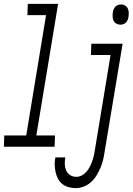

<svg xmlns="http://www.w3.org/2000/svg" viewBox="-63 -755 683 988"><path d="M-43 0 -41 -58H72L174 -677H78L80 -735H236L124 -58H220L218 0ZM556 -628Q545 -628 535.5 -633.5Q526 -639 521.5 -648.5Q517 -658 516.5 -669.5Q516 -681 518 -693Q519 -700 522 -707.5Q525 -715 531 -721Q537 -727 544.5 -729.5Q552 -732 560 -732Q571 -732 580.5 -726.5Q590 -721 594.5 -711.5Q599 -702 599.5 -690.5Q600 -679 598 -667Q597 -660 594 -652.5Q591 -645 585 -639Q579 -633 571.5 -630.5Q564 -628 556 -628ZM327 213Q308 213 290 208Q272 203 258 192Q244 181 235.5 165Q227 149 223 130.5Q219 112 218.5 93Q218 74 222 55H273Q270 72 270.5 89.5Q271 107 277.5 122Q284 137 298 146Q312 155 329 155Q344 155 357.5 148Q371 141 381.5 129Q392 117 399 103.5Q406 90 411 76Q416 62 419.5 47.5Q423 33 425 18L506 -472H405L407 -530H568L475 28Q472 49 467 69.5Q462 90 453.5 109.5Q445 129 433.5 148Q422 167 405.5 182Q389 197 368.5 205Q348 213 327 213Z"/></svg>

Font: Iosevka Slab LtExObl
Style: Regular
Weight: 300
Width: 7
Italic angle: -9°
Monospace: yes
Designer: Belleve Invis
Foundry: Belleve Invis
Version: Version 11.1.0; ttfautohint (v1.8.3)